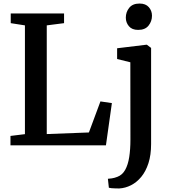

<svg xmlns="http://www.w3.org/2000/svg" viewBox="-20 -819 968 1082"><path d="M39 0V-53L120.5 -63V-676L40.5 -688.5V-743H341V-688.5L243.5 -676V-63.5L481 -72.5L546 -247.5L610.5 -238L577 0ZM652.5 243Q644 243 631.5 242.8Q619 242.5 608.2 241.5Q597.5 240.5 593.5 239L588 188.5Q595 188.5 610 186.2Q625 184 641.5 177.5Q669.5 167 685.5 138.2Q701.5 109.5 708.2 66.2Q715 23 715 -32.5L714.5 -468L640 -486.5V-547L805 -567H807.5L831.5 -549V-7.5Q831.5 54.5 816.5 100.8Q801.5 147 776 177.8Q750.5 208.5 718.5 224.8Q686.5 241 652.5 243ZM758 -650.5Q724 -650.5 706.5 -671.2Q689 -692 689 -719.5Q689 -751 708.2 -775Q727.5 -799 766 -799H767Q801 -799 818.8 -778.5Q836.5 -758 836.5 -730.5Q836.5 -699 817.2 -674.8Q798 -650.5 759 -650.5Z"/></svg>

Font: Merriweather 20pt SemiBold
Style: Regular
Weight: 600
Version: Version 2.100